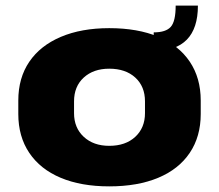

<svg xmlns="http://www.w3.org/2000/svg" viewBox="-20 -651 777 682"><path d="M368 11Q268 11 195.5 -19.5Q123 -50 84 -108Q45 -166 45 -246V-294Q45 -374 84 -431.5Q123 -489 196 -520Q269 -551 368 -551Q469 -551 542 -520.5Q615 -490 654 -432Q693 -374 693 -294V-246Q693 -166 654 -108Q615 -50 542 -19.5Q469 11 368 11ZM368 -133Q426 -133 460.5 -165Q495 -197 495 -249V-291Q495 -344 460.5 -375.5Q426 -407 368 -407Q312 -407 277.5 -375.5Q243 -344 243 -291V-249Q243 -197 277.5 -165Q312 -133 368 -133ZM526 -536Q569 -536 586.5 -555.5Q604 -575 604 -631H683Q683 -470 526 -470Z"/></svg>

Font: Pathway Extreme ExtraBold
Style: Regular
Weight: 800
Designer: Eduardo Rodriguez Tunni
Foundry: Eduardo Rodriguez Tunni
Version: Version 1.001;gftools[0.9.26]